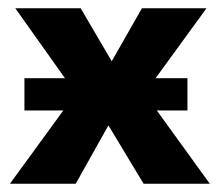

<svg xmlns="http://www.w3.org/2000/svg" viewBox="-20 -444 531 464"><path d="M487 0H327L242 -141L163 0H4L133 -177H39V-255H137L17 -424H175L250 -296L323 -424H479L356 -255H433V-177H359Z"/></svg>

Font: Ysabeau Ultrabold
Style: Regular
Weight: 800
Designer: Christian Thalmann (Catharsis Fonts)
Version: Version 0.003